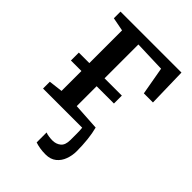

<svg xmlns="http://www.w3.org/2000/svg" viewBox="-228 -647 969 969"><g transform="rotate(45 256.5 -162.0)"><path d="M284.5 226.5Q261.5 226.5 242.8 223.2Q224 220 210 215V144Q219 148 233.2 150Q247.5 152 259 152Q285.5 152 303.8 137Q322 122 322 85.5Q322 62.5 322 40.2Q322 18 320 0H40.5V-48.5L115 -57.5V-199.5H40V-256H115V-489.5L42.5 -503.5V-551H477.5L482.5 -342.5H417.5L391 -492L223.5 -497.5V-256H347V-199.5H223.5V-57.5L367.5 -48.5Q376 -17 380.2 22Q384.5 61 384.5 104Q384.5 134 374.2 162.2Q364 190.5 341.8 208.5Q319.5 226.5 284.5 226.5Z"/></g></svg>

Font: Merriweather 28pt Medium
Style: Regular
Weight: 500
Version: Version 2.100